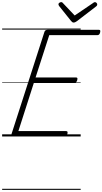

<svg xmlns="http://www.w3.org/2000/svg" viewBox="-20 -1277 959 1797"><path d="M111 0Q97 0 90.5 -5.5Q84 -11 88 -23L396 -979Q399 -988 406 -993Q413 -998 428 -998H905Q916 -998 918 -991.5Q920 -985 917 -973Q914 -960 907.5 -954Q901 -948 891 -948H441L313 -552H691Q702 -552 704 -546Q706 -540 703 -528Q699 -514 692.5 -508Q686 -502 677 -502H297L152 -50H598Q609 -50 611.5 -44Q614 -38 611 -25Q607 -12 600.5 -6Q594 0 584 0ZM868 -1257Q877 -1257 883.5 -1250Q890 -1243 890 -1236Q890 -1230 888 -1226Q886 -1222 881 -1218L700 -1079Q691 -1073 684 -1069.5Q677 -1066 669 -1066Q662 -1066 656.5 -1070Q651 -1074 645 -1081L533 -1221Q530 -1226 528.5 -1230Q527 -1234 527 -1237Q527 -1246 536 -1251.5Q545 -1257 552 -1257Q559 -1257 562.5 -1254.5Q566 -1252 570 -1247L679 -1132L847 -1246Q855 -1252 859 -1254.5Q863 -1257 868 -1257ZM0 490H735V500H0ZM0 -20H735V0H0ZM0 -505H735V-500H0ZM0 -1010H735V-1000H0Z"/></svg>

Font: Playwrite AU TAS Guides
Style: Regular
Weight: 400
Designer: Veronika Burian, José Scaglione
Foundry: TypeTogether
Version: Version 1.003